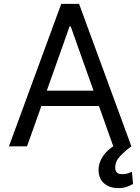

<svg xmlns="http://www.w3.org/2000/svg" viewBox="-20 -747 716 980"><path d="M117.9 0H25.6L292.6 -727.3H383.5L650.6 0H558.2L485.1 -206H191.1ZM218.8 -284.1H457.4L340.9 -612.2H335.2ZM583.8 213.1Q540.1 213.1 511.5 189.1Q483 165.1 483 119.3Q483 79.9 512.4 41Q541.9 2.1 612.2 -29.8L650.6 0Q618.6 23.4 593.4 49.7Q568.2 76 568.2 108Q568.2 123.9 576 133Q583.8 142 605.1 142Q621.1 142 633.5 137.8Q646 133.5 653.4 129.3L659.1 191.8Q647.4 199.2 628.4 206.1Q609.4 213.1 583.8 213.1Z"/></svg>

Font: Inter UI
Style: Regular
Weight: 400
Designer: Rasmus Andersson
Foundry: rsms
Version: 3.2;8d6f07862